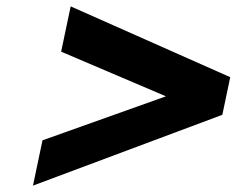

<svg xmlns="http://www.w3.org/2000/svg" viewBox="-20 -717 742 602"><path d="M113.2 -277 83.4 -135 677.1 -357 701.9 -475 201.6 -697 171.7 -555 500.3 -415Z"/></svg>

Font: Hussar
Style: BdOblTwo
Weight: 700
Foundry: Cannot Into Space Fonts
Version: Version 2.00